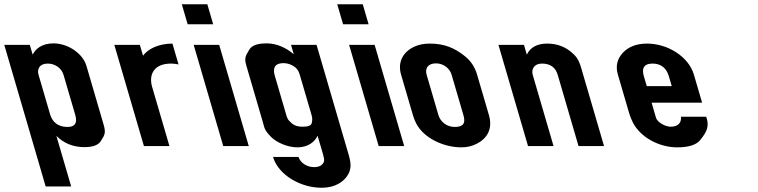

<svg xmlns="http://www.w3.org/2000/svg" viewBox="-43 -687 3563 903"><path d="M110.6 -430 97.1 -476H-22.9L171.8 190H291.8L222.2 -48C257.6 -12.7 301.5 5 354 5C393.2 5 418.8 -4.3 430.8 -23C451.2 -54.6 455.3 -63.2 443.7 -103L363.6 -377C346.3 -436 276.3 -483 208.8 -483C152.7 -483 123.2 -455.9 110.6 -430ZM181.6 -388C216.8 -388 246.9 -365.5 255.8 -335L310.2 -149C318.4 -121 320.3 -90 273.7 -90C230 -90 203.2 -113.1 192.7 -149L138.3 -335C130.8 -360.8 141.5 -388 181.6 -388Z M796.6 -384 768 -482C701.2 -482 651.4 -455.4 629.7 -425L614.7 -476H494.7L633.9 0H753.9L672.3 -279C656.6 -332.7 677.5 -388 761.7 -388C773.2 -388 785.7 -386.3 796.6 -384Z M1007 0H1127L987.9 -476H867.9ZM839.5 -573H959.5L932.1 -667H812.1Z M1211.2 -483C1168.7 -483 1141.7 -473.5 1130.2 -454.5C1111.5 -423.7 1105 -414.6 1115.7 -378L1192.8 -114C1201.7 -83.7 1199.3 -77.2 1229.9 -45C1256.8 -16.6 1310.4 6 1355.4 6C1409.6 6 1439.5 -23.5 1450.6 -49L1476.6 40C1480.9 54.7 1482.4 65.3 1481 72C1474.6 90 1458.9 99 1433.9 99C1401.1 99 1369.4 79.3 1361.1 51H1241.1C1266.1 136.4 1371.3 196 1468.5 196C1539.5 196 1578.3 163.2 1595.7 131C1609.5 104.6 1608 78.9 1596.6 40L1445.8 -476H1325.8L1338.6 -432C1304.3 -461.1 1260 -483 1211.2 -483ZM1359.9 -353C1362.7 -347.7 1365.4 -340.3 1368.2 -331L1421.1 -150C1426.1 -132.8 1427.1 -127.2 1423.2 -108.5C1420.8 -96.8 1406.7 -91 1380.8 -91C1359.2 -91 1342.8 -95.7 1331.7 -105C1308.9 -124.3 1308 -130.7 1302.3 -150L1249.4 -331C1241.5 -358 1241.3 -390 1290.9 -390C1316.1 -390 1347.6 -376.3 1359.9 -353Z M1738 0H1858L1718.9 -476H1598.9ZM1570.5 -573H1690.5L1663.1 -667H1543.1Z M1843.3 -336 1898.9 -146C1903 -132 1908 -119.2 1913.9 -107.5C1949.3 -37.6 2043.1 6 2127.1 6C2152.9 6 2176.7 0.5 2198.5 -10.5C2248.7 -35.9 2275.3 -81.1 2256.4 -146L2200.8 -336C2190.5 -371.3 2171.7 -400 2144.4 -422C2094.6 -462.2 2046.5 -482 1978.1 -482C1950.6 -482 1926.4 -477.2 1905.5 -467.5C1853.1 -443.3 1825.9 -395.5 1843.3 -336ZM2007.8 -389C2042 -389 2072.1 -365.9 2080.8 -336L2135.8 -148C2144.6 -117.7 2146.2 -90 2095.2 -90C2058.3 -90 2028.2 -114.1 2018.9 -146L1963.3 -336C1955.5 -362.6 1966.9 -389 2007.8 -389Z M2653.8 -433C2620.1 -465.7 2579.1 -482 2530.8 -482C2483.3 -482 2451.2 -464.7 2434.7 -430L2421.3 -476H2301.3L2440.4 0H2560.4L2462.5 -335C2455.3 -359.5 2467.5 -388 2505.7 -388C2544.9 -388 2569.6 -370.3 2580 -335L2677.9 0H2797.9L2689.7 -370C2684.5 -387.8 2675.5 -413.8 2653.8 -433Z M3110.9 -91C3086.4 -91 3048.5 -111.7 3042.3 -133L3021.6 -204H3259.1L3220.5 -336C3195.8 -420.6 3097.3 -482 3000.3 -482C2951.1 -482 2913.1 -467.5 2886.1 -438.5C2859.2 -409.5 2851.5 -375.3 2863 -336L2915.9 -155C2920 -141 2925.6 -126.8 2932.7 -112.5C2968.2 -41 3057.2 6 3141.7 6C3195 6 3231 -5.2 3249.4 -27.5C3267.9 -49.8 3278.9 -68.3 3282.6 -83C3286.2 -97.7 3285.9 -112.3 3281.6 -127L3278.4 -138H3159.6C3162.3 -114.3 3150.7 -91 3110.9 -91ZM3026.5 -388C3069 -388 3092.7 -362.8 3102.5 -329L3116.3 -282H2998.8L2985 -329C2975.3 -362.2 2981.9 -388 3026.5 -388Z"/></svg>

Font: Din Kursivschrift
Style: BreitLeft
Weight: 400
Version: Version 1.089